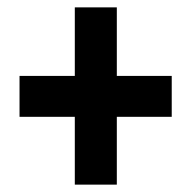

<svg xmlns="http://www.w3.org/2000/svg" viewBox="-20 -614 520 521"><path d="M297 -408H446V-297H297V-113H183V-297H33V-408H183V-594H297Z"/></svg>

Font: Noto Sans Bengali ExtraCondensed
Style: Bold
Weight: 700
Width: 2
Designer: Joana Ranito - Universal Thirst; Jelle Bosma - Monotype Design Team
Foundry: Universal Thirst ehf.
Version: Version 3.000; ttfautohint (v1.8.4.7-5d5b)